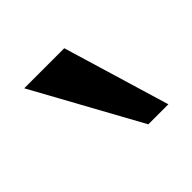

<svg xmlns="http://www.w3.org/2000/svg" viewBox="-70 -750 339 339"><g transform="rotate(-45 100.0 -580.0)"><path d="M130 -480 20 -680H120L180 -480Z"/></g></svg>

Font: Philosopher
Style: Regular
Weight: 400
Designer: Jovanny Lemonad
Foundry: Jovanny Lemonad
Version: Version 2.000